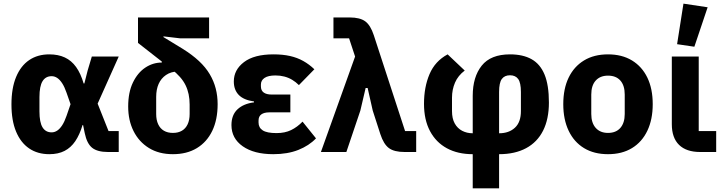

<svg xmlns="http://www.w3.org/2000/svg" viewBox="-20 -836 3975 1056"><path d="M633 -115V0H574Q516 0 487 -23Q458 -46 446 -104L437 -148H434Q418 -95 394 -59.5Q370 -24 335 -6Q300 12 251 12Q187 12 140.5 -19.5Q94 -51 68.5 -112Q43 -173 43 -262Q43 -351 68.5 -412.5Q94 -474 140.5 -505.5Q187 -537 251 -537Q300 -537 336.5 -520Q373 -503 398.5 -467.5Q424 -432 440 -377H444L462 -448L485 -525H633L517 -266L577 -115ZM264 -108Q280 -108 294.5 -117.5Q309 -127 322 -147Q335 -167 346 -199L368 -263L346 -326Q335 -358 322 -378Q309 -398 294.5 -407.5Q280 -417 264 -417Q231 -417 214 -389.5Q197 -362 197 -302V-223Q197 -163 214 -135.5Q231 -108 264 -108Z M959 -443Q920 -442 893 -423.5Q866 -405 852.5 -374.5Q839 -344 839 -303V-209Q839 -176 850 -152.5Q861 -129 881.5 -117Q902 -105 931 -105Q960 -105 980.5 -117Q1001 -129 1012 -152.5Q1023 -176 1023 -209V-261Q1023 -291 1017.5 -317.5Q1012 -344 1000.5 -367.5Q989 -391 969.5 -413Q950 -435 923 -456L739 -600V-740H1130V-625H972L879 -636V-632L984 -568Q1037 -535 1074 -500.5Q1111 -466 1133.5 -428Q1156 -390 1166.5 -349Q1177 -308 1177 -263Q1177 -178 1147.5 -116.5Q1118 -55 1063 -21.5Q1008 12 931 12Q854 12 799 -22Q744 -56 714.5 -115Q685 -174 685 -250Q685 -328 711 -382Q737 -436 779 -464Q821 -492 870 -492V-514Z M1644 -167 1718 -75Q1680 -35 1621 -11.5Q1562 12 1483 12Q1377 12 1315 -31.5Q1253 -75 1253 -148Q1253 -204 1286.5 -235Q1320 -266 1377 -273V-278Q1320 -286 1293 -314Q1266 -342 1266 -388Q1266 -452 1322 -494.5Q1378 -537 1484 -537Q1535 -537 1575 -528Q1615 -519 1648 -500.5Q1681 -482 1709 -455L1624 -368Q1607 -385 1587 -397Q1567 -409 1544 -415Q1521 -421 1495 -421Q1455 -421 1435 -407.5Q1415 -394 1415 -371V-361Q1415 -338 1430.5 -327Q1446 -316 1474 -316H1577V-218H1461Q1433 -218 1417.5 -207Q1402 -196 1402 -173V-162Q1402 -134 1425 -119Q1448 -104 1501 -104Q1547 -104 1581 -120.5Q1615 -137 1644 -167Z M1933 -525 1900 -625H1814V-740H1903Q1960 -740 1989 -718.5Q2018 -697 2036 -642L2208 -115H2269V0H2205Q2148 0 2119 -21.5Q2090 -43 2072 -98L2030 -228L2002 -352H1991L1962 -228L1885 0H1745Z M2580 200V12Q2498 12 2438 -20.5Q2378 -53 2345 -115Q2312 -177 2312 -265Q2312 -357 2342.5 -428.5Q2373 -500 2442 -537L2536 -448Q2499 -420 2482.5 -381.5Q2466 -343 2466 -299V-225Q2466 -184 2481 -157Q2496 -130 2522 -116.5Q2548 -103 2580 -103V-309Q2580 -413 2629.5 -475Q2679 -537 2785 -537Q2856 -537 2903.5 -510.5Q2951 -484 2975 -426Q2999 -368 2999 -272Q2999 -181 2967 -117.5Q2935 -54 2873.5 -21Q2812 12 2725 12V200ZM2725 -330V-103Q2779 -103 2812 -133.5Q2845 -164 2845 -225V-330Q2845 -381 2830 -401.5Q2815 -422 2785 -422Q2755 -422 2740 -401.5Q2725 -381 2725 -330Z M3324 12Q3247 12 3192 -21.5Q3137 -55 3107.5 -117Q3078 -179 3078 -263Q3078 -348 3107.5 -409Q3137 -470 3192 -503.5Q3247 -537 3324 -537Q3401 -537 3456 -503.5Q3511 -470 3540.5 -409Q3570 -348 3570 -263Q3570 -179 3540.5 -117Q3511 -55 3456 -21.5Q3401 12 3324 12ZM3324 -105Q3368 -105 3392 -132.5Q3416 -160 3416 -209V-316Q3416 -366 3392 -393Q3368 -420 3324 -420Q3281 -420 3256.5 -393Q3232 -366 3232 -316V-209Q3232 -160 3256.5 -132.5Q3281 -105 3324 -105Z M3919 -115V0H3831Q3755 0 3715 -39Q3675 -78 3675 -153V-525H3823V-115ZM3872 -796 3799 -579 3704 -593 3739 -816Z"/></svg>

Font: IBM Plex Sans Var
Style: Regular
Weight: 400
Designer: Mike Abbink, Paul van der Laan, Pieter van Rosmalen
Foundry: Bold Monday
Version: Version 3.000